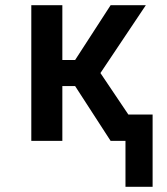

<svg xmlns="http://www.w3.org/2000/svg" viewBox="-20 -540 640 736"><path d="M461 176V0H404L268 -210H219V0H100V-520H219V-310H268L404 -520H539L365 -260L472 -101H565V176Z"/></svg>

Font: Iosevka Book
Style: Bold
Weight: 700
Designer: Belleve Invis
Foundry: Belleve Invis
Version: Version 28.0.7; ttfautohint (v1.8.3)